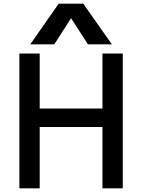

<svg xmlns="http://www.w3.org/2000/svg" viewBox="-20 -1020 770 1040"><path d="M535 0V-730H645V0ZM85 0V-730H195V0ZM140 -332V-432H590V-332ZM144 -780 298 -1000H431L586 -780H456L366 -920H364L274 -780Z"/></svg>

Font: M PLUS 2 Medium
Style: Regular
Weight: 500
Designer: Coji Morishita
Foundry: UNDERFOREST DESIGN
Version: Version 1.001